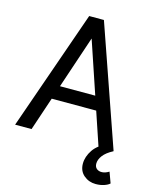

<svg xmlns="http://www.w3.org/2000/svg" viewBox="-131 -789 877 1083"><g transform="rotate(15 307.0 -247.0)"><path d="M8 0 253 -700H339L104 0ZM134 -195V-275H455V-195ZM495 0 259 -700H339L583 0ZM533 206Q493 206 463.5 181Q434 156 434 113Q434 72 461 32Q488 -8 552 -34L583 1Q543 22 525 46Q507 70 507 93Q507 113 519.5 123Q532 133 551 132Q570 131 591 118L614 181Q604 191 582 198.5Q560 206 533 206Z"/></g></svg>

Font: Inclusive Sans
Style: Regular
Weight: 400
Designer: Olivia King
Foundry: Olivia King
Version: Version 2.004